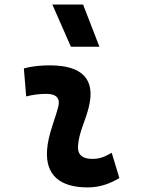

<svg xmlns="http://www.w3.org/2000/svg" viewBox="-20 -815 626 845"><path d="M471.7 -142.6C438 -123 417.5 -115.7 385.3 -115.7C342.3 -115.7 320.8 -134.8 323.2 -172.4C327.6 -234.9 356 -281.2 371.1 -345.2C400.4 -465.3 343.3 -527.3 200.2 -527.3C161.6 -527.3 123 -524.4 85 -513.7L95.2 -390.6C125 -398.4 154.8 -401.9 184.6 -401.9C228 -401.9 246.1 -382.3 236.3 -345.2C222.2 -288.1 191.4 -222.7 187 -153.3C180.2 -46.4 241.2 9.8 366.2 9.8C423.3 9.8 465.3 -8.3 505.4 -31.2ZM292 -609.4H417.5L345.7 -794.9H210.4Z"/></svg>

Font: Cascadia Code
Style: Bold Italic
Weight: 700
Italic angle: -10°
Monospace: yes
Designer: Aaron Bell
Foundry: Saja Typeworks
Version: Version 2404.023